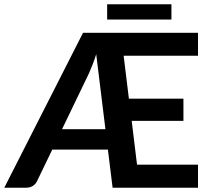

<svg xmlns="http://www.w3.org/2000/svg" viewBox="-30 -876 983 896"><path d="M462 -273 419 -623Q411 -597.5 402.2 -575Q393.5 -552.5 385 -533.5L259.5 -273ZM547 -616 571.5 -415.5H826V-312H584.5L609.5 -107.5H894V0H495.5L473.5 -178H214L142.5 -30Q136 -16.5 123 -8.2Q110 0 92 0H-10L357.5 -723H894V-616ZM470 -856H770V-785H470Z"/></svg>

Font: Lato 2
Style: Bold
Weight: 700
Designer: Lukasz Dziedzic with Adam Twardoch and Botio Nikoltchev
Foundry: tyPoland Lukasz Dziedzic
Version: Version 2.015; 2015-08-06; http://www.latofonts.com/